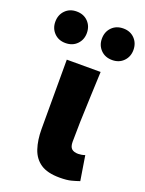

<svg xmlns="http://www.w3.org/2000/svg" viewBox="-185 -785 652 864"><g transform="rotate(20 141.0 -352.5)"><path d="M212 12Q153 12 120.5 -10Q88 -32 74.5 -72.5Q61 -113 61 -166V-498H223Q221 -442 218 -377.5Q215 -313 213.5 -255.5Q212 -198 212 -160Q212 -136 222.5 -126.5Q233 -117 254 -117Q260 -117 269.5 -118.5Q279 -120 286 -123L305 -5Q288 1 267 6.5Q246 12 212 12ZM29 -566Q-4 -566 -25 -587.5Q-46 -609 -46 -641Q-46 -674 -25 -695.5Q-4 -717 29 -717Q63 -717 84 -695.5Q105 -674 105 -641Q105 -609 84 -587.5Q63 -566 29 -566ZM253 -566Q219 -566 198 -587.5Q177 -609 177 -641Q177 -674 198 -695.5Q219 -717 253 -717Q286 -717 307 -695.5Q328 -674 328 -641Q328 -609 307 -587.5Q286 -566 253 -566Z"/></g></svg>

Font: Source Sans 3 ExtraBold
Style: Regular
Weight: 800
Designer: Paul D. Hunt
Foundry: Adobe
Version: Version 3.052;hotconv 1.1.0;makeotfexe 2.6.0